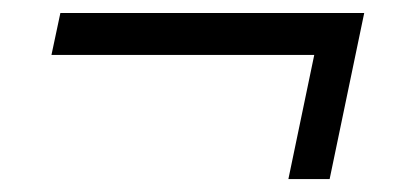

<svg xmlns="http://www.w3.org/2000/svg" viewBox="-20 -426 640 297"><path d="M426.1 -149 466.1 -341H59.6L73.4 -405.9H543.4L489.9 -149Z"/></svg>

Font: Mona Sans ExtraLight
Style: Italic
Weight: 200
Italic angle: -11.6951°
Designer: Deni Anggara
Foundry: GitHub
Version: Version 2.000